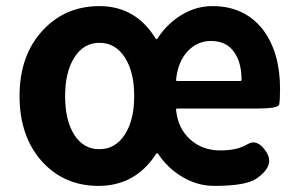

<svg xmlns="http://www.w3.org/2000/svg" viewBox="-20 -594 978 628"><path d="M302 14Q192 14 120 -63Q44 -145 44 -280Q44 -415 122 -497Q195 -574 305 -574Q424 -574 489 -468Q492 -464 495 -468Q526 -516 573.5 -545Q621 -574 675 -574Q780 -574 840 -497Q896 -423 896 -303Q896 -265 893 -252Q890 -239 820 -239H560Q555 -239 556 -234Q562 -174 602 -138Q642 -102 701 -102Q756 -102 789 -122Q822 -142 851 -97Q880 -52 819 -10Q785 14 681 14Q626 14 577 -15Q528 -44 497 -91Q494 -95 491 -91Q423 14 302 14ZM223 -153Q253 -106 305 -106Q357 -106 388 -153.5Q419 -201 419 -280Q419 -359 388 -406.5Q357 -454 305.5 -454Q254 -454 223.5 -406.5Q193 -359 193 -279.5Q193 -200 223 -153ZM556 -334Q555 -329 560 -329H765Q770 -329 770 -334Q770 -391 744.5 -425.5Q719 -460 670 -460Q625 -460 593.5 -426Q562 -392 556 -334Z"/></svg>

Font: Resource Han Rounded JP
Style: Bold
Weight: 700
Designer: Cyano Hao (round all glyphs); Ryoko NISHIZUKA 西塚涼子 (kana, bopomofo & ideographs); Paul D. Hunt (Latin, Greek & Cyrillic)
Foundry: Cyano Hao
Version: 0.990